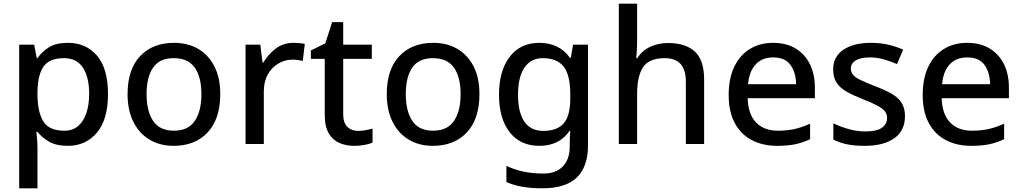

<svg xmlns="http://www.w3.org/2000/svg" viewBox="-20 -780 5534 1040"><path d="M348 -548Q446 -548 505.5 -478.5Q565 -409 565 -270Q565 -133 505 -61.5Q445 10 347 10Q285 10 245.5 -13Q206 -36 183 -66H177Q179 -49 181 -24Q183 1 183 20V240H84V-538H165L179 -465H183Q207 -500 245.5 -524Q284 -548 348 -548ZM326 -465Q249 -465 217 -421Q185 -377 183 -287V-270Q183 -175 214 -123.5Q245 -72 328 -72Q374 -72 403.5 -97.5Q433 -123 448 -168Q463 -213 463 -271Q463 -361 429.5 -413Q396 -465 326 -465Z M1173 -270Q1173 -136 1105 -63Q1037 10 920 10Q848 10 792 -22.5Q736 -55 703.5 -118Q671 -181 671 -270Q671 -404 739 -476Q807 -548 923 -548Q997 -548 1053 -515.5Q1109 -483 1141 -421Q1173 -359 1173 -270ZM774 -270Q774 -178 809.5 -125Q845 -72 922 -72Q999 -72 1035 -125Q1071 -178 1071 -270Q1071 -362 1035 -413.5Q999 -465 921 -465Q844 -465 809 -413.5Q774 -362 774 -270Z M1570 -548Q1584 -548 1601.5 -546.5Q1619 -545 1631 -542L1620 -450Q1608 -453 1593 -455Q1578 -457 1564 -457Q1524 -457 1488 -436Q1452 -415 1430.5 -376.5Q1409 -338 1409 -284V0H1310V-538H1390L1402 -441H1406Q1432 -485 1473 -516.5Q1514 -548 1570 -548Z M1919 -71Q1940 -71 1961.5 -75Q1983 -79 1998 -83V-8Q1982 0 1954.5 5Q1927 10 1899 10Q1856 10 1820 -5Q1784 -20 1761.5 -56.5Q1739 -93 1739 -159V-461H1664V-507L1742 -545L1779 -660H1839V-538H1994V-461H1839V-161Q1839 -115 1861.5 -93Q1884 -71 1919 -71Z M2577 -270Q2577 -136 2509 -63Q2441 10 2324 10Q2252 10 2196 -22.5Q2140 -55 2107.5 -118Q2075 -181 2075 -270Q2075 -404 2143 -476Q2211 -548 2327 -548Q2401 -548 2457 -515.5Q2513 -483 2545 -421Q2577 -359 2577 -270ZM2178 -270Q2178 -178 2213.5 -125Q2249 -72 2326 -72Q2403 -72 2439 -125Q2475 -178 2475 -270Q2475 -362 2439 -413.5Q2403 -465 2325 -465Q2248 -465 2213 -413.5Q2178 -362 2178 -270Z M2901 -548Q2954 -548 2996 -528Q3038 -508 3067 -467H3072L3084 -538H3165V7Q3165 123 3104.5 181.5Q3044 240 2918 240Q2860 240 2811.5 232Q2763 224 2723 206V118Q2807 160 2924 160Q2991 160 3028.5 121.5Q3066 83 3066 14V-5Q3066 -18 3067 -39.5Q3068 -61 3069 -71H3065Q3037 -30 2996 -10Q2955 10 2901 10Q2799 10 2741 -63.5Q2683 -137 2683 -268Q2683 -397 2741 -472.5Q2799 -548 2901 -548ZM2920 -465Q2856 -465 2821 -414Q2786 -363 2786 -267Q2786 -171 2820.5 -121Q2855 -71 2922 -71Q2998 -71 3033.5 -112Q3069 -153 3069 -247V-268Q3069 -374 3033 -419.5Q2997 -465 2920 -465Z M3431 -550Q3431 -527 3429.5 -504Q3428 -481 3426 -465H3432Q3458 -506 3502 -526.5Q3546 -547 3598 -547Q3694 -547 3744 -500.5Q3794 -454 3794 -350V0H3695V-338Q3695 -465 3581 -465Q3495 -465 3463 -415.5Q3431 -366 3431 -273V0H3332V-760H3431Z M4168 -548Q4238 -548 4288.5 -518Q4339 -488 4366.5 -433.5Q4394 -379 4394 -305V-248H4030Q4032 -163 4074.5 -117.5Q4117 -72 4194 -72Q4245 -72 4285.5 -81.5Q4326 -91 4368 -110V-26Q4328 -7 4287 1.5Q4246 10 4189 10Q4112 10 4052.5 -21Q3993 -52 3960 -113.5Q3927 -175 3927 -265Q3927 -355 3957 -418Q3987 -481 4041.5 -514.5Q4096 -548 4168 -548ZM4168 -469Q4108 -469 4073 -431Q4038 -393 4032 -324H4292Q4291 -388 4261.5 -428.5Q4232 -469 4168 -469Z M4882 -151Q4882 -72 4824 -31Q4766 10 4664 10Q4608 10 4567.5 1.5Q4527 -7 4494 -24V-112Q4528 -95 4574.5 -81.5Q4621 -68 4667 -68Q4729 -68 4757 -88Q4785 -108 4785 -141Q4785 -160 4774.5 -175Q4764 -190 4736.5 -205.5Q4709 -221 4656 -242Q4604 -262 4567.5 -282.5Q4531 -303 4512 -331.5Q4493 -360 4493 -404Q4493 -474 4549 -511Q4605 -548 4697 -548Q4746 -548 4789 -538.5Q4832 -529 4872 -511L4839 -433Q4804 -448 4767 -458.5Q4730 -469 4692 -469Q4642 -469 4615.5 -453Q4589 -437 4589 -409Q4589 -389 4601 -374.5Q4613 -360 4642.5 -346Q4672 -332 4723 -312Q4773 -293 4808.5 -273Q4844 -253 4863 -224Q4882 -195 4882 -151Z M5219 -548Q5289 -548 5339.5 -518Q5390 -488 5417.5 -433.5Q5445 -379 5445 -305V-248H5081Q5083 -163 5125.5 -117.5Q5168 -72 5245 -72Q5296 -72 5336.5 -81.5Q5377 -91 5419 -110V-26Q5379 -7 5338 1.5Q5297 10 5240 10Q5163 10 5103.5 -21Q5044 -52 5011 -113.5Q4978 -175 4978 -265Q4978 -355 5008 -418Q5038 -481 5092.5 -514.5Q5147 -548 5219 -548ZM5219 -469Q5159 -469 5124 -431Q5089 -393 5083 -324H5343Q5342 -388 5312.5 -428.5Q5283 -469 5219 -469Z"/></svg>

Font: Noto Sans New Tai Lue Medium
Style: Regular
Weight: 500
Version: Version 2.003